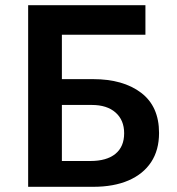

<svg xmlns="http://www.w3.org/2000/svg" viewBox="-20 -720 682 740"><path d="M88.5 0V-700H540.5V-586H218.5V-415H339Q454.5 -415 523.8 -362.5Q593 -310 593 -207.5Q593 -141.5 562.5 -95.2Q532 -49 475.2 -24.5Q418.5 0 338.5 0ZM218.5 -99.5H328.5Q391 -99.5 424.8 -127Q458.5 -154.5 458.5 -206.5Q458.5 -257 425.5 -286.2Q392.5 -315.5 334 -315.5H218.5Z"/></svg>

Font: Geologica EX Med
Style: Regular
Weight: 500
Designer: Sindre Bremnes, Frode Helland
Foundry: Monokrom Skriftforlag AS
Version: Version 1.010;gftools[0.9.28]